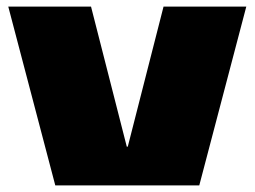

<svg xmlns="http://www.w3.org/2000/svg" viewBox="-20 -560 769 580"><path d="M5 -540H255L363 -117H366L474 -540H724L582 0H147Z"/></svg>

Font: Pathway Extreme 8pt Thin 12pt Black
Style: Regular
Weight: 900
Version: Version 1.001;gftools[0.9.26]